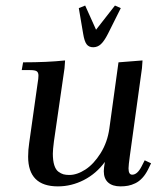

<svg xmlns="http://www.w3.org/2000/svg" viewBox="-20 -663 582 690"><path d="M58.1 -411.1 63 -439Q150.4 -439 213.9 -445.8L211.9 -418L173.8 -154.8Q169.9 -124.5 169.9 -110.8Q169.9 -85.9 175 -69.6Q180.2 -53.2 189.7 -46.1Q199.2 -39.1 208 -36.6Q216.8 -34.2 229 -34.2Q256.8 -34.2 286.9 -53.7Q316.9 -73.2 341.6 -112.5Q366.2 -151.9 373 -201.2L405.8 -439L492.2 -445.8L490.2 -418L446.8 -104Q441.9 -68.8 441.9 -58.1Q441.9 -35.2 455.1 -35.2Q473.6 -35.2 488.8 -64.9L500 -86.9L522.9 -76.2L512.2 -54.2Q502.9 -35.6 491.2 -23.2Q479.5 -10.7 466.3 -4.4Q453.1 2 440.4 4.4Q427.7 6.8 413.1 6.8Q384.3 6.8 368.7 -7.1Q353 -21 353 -47.9Q353 -58.6 356.9 -81.1Q326.2 -39.1 281.5 -16.1Q236.8 6.8 188 6.8Q81.1 6.8 81.1 -100.1Q81.1 -124.5 85 -149.9L115.2 -363.8Q118.2 -380.9 118.2 -391.1Q118.2 -402.8 111.8 -407Q105.5 -411.1 87.9 -411.1ZM263.2 -633.8 286.1 -643.1 325.2 -556.2 393.1 -643.1 414.1 -633.8 368.2 -542Q354.5 -515.1 342.5 -504.2Q330.6 -493.2 314.9 -493.2Q299.3 -493.2 291.3 -503.9Q283.2 -514.6 278.8 -542Z"/></svg>

Font: Dihjauti S
Style: Bold Italic
Weight: 700
Italic angle: -9°
Designer: T. Christopher White
Version: Version 3.0.0